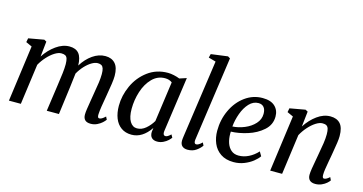

<svg xmlns="http://www.w3.org/2000/svg" viewBox="-84 -1193 2984 1578"><g transform="rotate(15 1408.5 -404.0)"><path d="M865 -56.5Q856.5 -44 840 -29Q823.5 -14 798.8 -2Q774 10 745 10Q711.5 10 696 -5.8Q680.5 -21.5 680.5 -51Q680.5 -70 684.8 -99.2Q689 -128.5 698 -181.5L705 -224L708 -242.5Q717.5 -295.5 723 -335.5Q728.5 -375.5 728.5 -407.5Q728.5 -438 723 -455Q717.5 -472 705.8 -479.2Q694 -486.5 674.5 -486.5Q651 -486.5 622.8 -469.8Q594.5 -453 567 -423.5Q539.5 -394 518.5 -356.5Q514 -308.5 504.5 -239.5L473 0H369.5L401 -222Q410.5 -288.5 415.8 -332Q421 -375.5 421 -410Q420.5 -440.5 415.2 -457Q410 -473.5 397.8 -480.2Q385.5 -487 364 -487Q339 -487 307.8 -467.5Q276.5 -448 246.8 -415.2Q217 -382.5 196 -344.5L149 0H47.5L112.5 -478L61 -501.5L67.5 -535.5L199 -559L219 -548L205 -417.5Q244.5 -478.5 300.8 -518.8Q357 -559 414.5 -559Q468.5 -559 495 -527Q521.5 -495 523 -426Q560.5 -487 612.2 -523Q664 -559 720 -559Q774 -559 804.2 -525.2Q834.5 -491.5 834.5 -420.5Q834.5 -394 828.5 -352.5Q822.5 -311 811 -244.5Q800.5 -186.5 794.8 -148.8Q789 -111 787.5 -82.5Q786 -51 801.5 -51Q812.5 -51 824.2 -57.8Q836 -64.5 853 -80.5Z M1346 -91Q1345 -82 1345 -79Q1345 -51 1365 -51Q1374 -51 1384.5 -57.2Q1395 -63.5 1410 -77.5L1423.5 -53Q1416.5 -42.5 1400.8 -27.8Q1385 -13 1361.2 -1.5Q1337.5 10 1310.5 10Q1280 10 1263.5 -6.5Q1247 -23 1248 -56L1252.5 -90Q1184 10 1092 10Q1040 10 1003.8 -15.8Q967.5 -41.5 949.2 -87.5Q931 -133.5 931 -193.5Q931 -280.5 969.5 -365Q1008 -449.5 1081.2 -504.2Q1154.5 -559 1252.5 -559Q1275.5 -559 1303 -553Q1330.5 -547 1352.5 -538L1412 -557.5ZM1301 -491Q1276.5 -510 1240.5 -510Q1177 -510 1131.2 -463.2Q1085.5 -416.5 1062.2 -344Q1039 -271.5 1039 -196.5Q1039 -126.5 1061.8 -89.2Q1084.5 -52 1122 -52Q1162 -52 1196.2 -81Q1230.5 -110 1253.5 -149.5Z M1610 -85.5Q1609.5 -82 1609.5 -75.5Q1609.5 -63.5 1614 -57.2Q1618.5 -51 1626 -51Q1635.5 -51 1647.2 -57.5Q1659 -64 1676 -80.5L1688 -56.5Q1673 -33.5 1642.8 -11.8Q1612.5 10 1569 10Q1540.5 10 1523.5 -4.8Q1506.5 -19.5 1506.5 -51Q1506.5 -58.5 1507.8 -69.2Q1509 -80 1510.5 -90L1605 -749.5L1542.5 -767L1550.5 -798.5L1693 -817.5L1712.5 -805.5Z M2168.5 -94.5Q2152.5 -71 2122.2 -47Q2092 -23 2050 -6.2Q2008 10.5 1960.5 10.5Q1894 10.5 1850 -19.2Q1806 -49 1785.5 -97.8Q1765 -146.5 1765 -204Q1765 -299 1803.5 -381Q1842 -463 1909 -511.8Q1976 -560.5 2057.5 -560.5Q2127 -560.5 2162.5 -527.2Q2198 -494 2198 -440Q2198 -370 2144.2 -322.2Q2090.5 -274.5 2015 -251Q1939.5 -227.5 1875 -226Q1874.5 -220 1874.5 -208Q1874.5 -165.5 1886.2 -130.2Q1898 -95 1923 -73.5Q1948 -52 1986.5 -52Q2030.5 -52 2072 -72.8Q2113.5 -93.5 2147.5 -130.5ZM1876.5 -270Q1927 -272.5 1978.5 -293.8Q2030 -315 2063.8 -352Q2097.5 -389 2097.5 -436Q2097.5 -473 2081.2 -492.2Q2065 -511.5 2035 -511.5Q1990.5 -511.5 1956.2 -474.8Q1922 -438 1901.8 -382Q1881.5 -326 1876.5 -270Z M2428 -418Q2468 -480 2522.5 -519.5Q2577 -559 2634.5 -559Q2689.5 -559 2719 -526.5Q2748.5 -494 2748.5 -421Q2748.5 -398 2743.5 -363.5Q2738.5 -329 2729.5 -277Q2725.5 -255 2724 -244.5L2716 -201Q2708 -157 2703.8 -128.8Q2699.5 -100.5 2699.5 -80Q2699.5 -51 2714 -51Q2733.5 -51 2761 -76.5L2773 -51.5Q2766.5 -41 2750.2 -26.5Q2734 -12 2709.2 -1Q2684.5 10 2656 10Q2623.5 10 2607.5 -5.8Q2591.5 -21.5 2591.5 -50.5Q2591.5 -70 2596.5 -102.8Q2601.5 -135.5 2611 -185.5L2617.5 -222L2619.5 -233.5Q2630 -288.5 2636.2 -331.2Q2642.5 -374 2642.5 -408Q2642.5 -438.5 2637.2 -455.5Q2632 -472.5 2620 -479.8Q2608 -487 2587 -487Q2561 -487 2529.8 -467Q2498.5 -447 2468.8 -413.5Q2439 -380 2418.5 -341.5L2372 0H2270.5L2335.5 -478L2284 -501.5L2290.5 -535.5L2422 -559L2442.5 -548Z"/></g></svg>

Font: Merriweather Text
Style: Italic
Weight: 400
Italic angle: -7.8°
Designer: Eben Sorkin
Foundry: Eben Sorkin
Version: Version 2.100